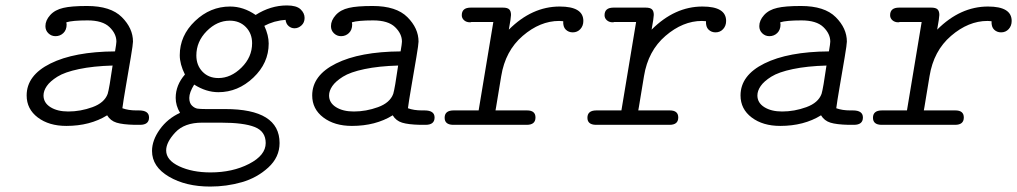

<svg xmlns="http://www.w3.org/2000/svg" viewBox="-20 -459 3740 706"><path d="M78 -108Q78 -182 165.5 -225.5Q253 -269 403 -270Q408 -299 408 -306Q408 -335 382.5 -359.5Q357 -384 302 -384Q246 -384 224 -377Q224 -375 224.5 -372.5Q225 -370 225 -369Q225 -349 213 -337.5Q201 -326 184 -326Q169 -326 158 -336.5Q147 -347 147 -363Q147 -384 164.5 -403.5Q182 -423 213 -430Q242 -437 300 -437Q387 -437 428 -396Q469 -355 469 -306Q469 -296 461 -248.5Q453 -201 443 -143Q433 -85 430 -61Q452 -53 481 -53H491Q528 -53 528 -27Q528 0 495 0H475Q431 -1 408.5 -8Q386 -15 374 -35Q311 4 224 4Q160 4 119 -27Q78 -58 78 -108ZM140 -108Q140 -81 165.5 -65Q191 -49 231 -49Q276 -49 320 -65Q364 -81 376 -114Q382 -134 394 -218Q323 -216 270.5 -205Q218 -194 191 -177Q164 -160 152 -142.5Q140 -125 140 -108Z M539 96Q539 57 567.5 17Q596 -23 642 -44Q626 -71 626 -99Q626 -146 660 -185Q641 -223 641 -256Q641 -328 697 -381.5Q753 -435 826 -435Q875 -435 920 -404Q975 -439 1035 -439Q1070 -439 1085 -425Q1100 -411 1100 -393Q1100 -376 1088.5 -365.5Q1077 -355 1063 -355Q1051 -355 1041.5 -363Q1032 -371 1030 -386L1012 -384L989 -379L969 -372L952 -364Q968 -329 968 -299Q968 -227 911.5 -173.5Q855 -120 783 -120Q738 -120 694 -148Q676 -119 676 -99Q676 -80 686 -70.5Q696 -61 706.5 -59.5Q717 -58 737 -58H808Q1008 -58 1008 67Q1008 119 966.5 157Q925 195 869 211Q813 227 753 227Q663 227 601 190.5Q539 154 539 96ZM591 94Q591 130 639 152.5Q687 175 754 175Q835 175 896 143.5Q957 112 957 67Q957 24 916.5 8Q876 -8 792 -8H723Q658 -8 624.5 28Q591 64 591 94ZM702 -255Q702 -219 724.5 -195.5Q747 -172 783 -172Q829 -172 868 -210.5Q907 -249 907 -300Q907 -336 884 -359.5Q861 -383 825 -383Q778 -383 740 -344.5Q702 -306 702 -255Z M1128 -108Q1128 -182 1215.5 -225.5Q1303 -269 1453 -270Q1458 -299 1458 -306Q1458 -335 1432.5 -359.5Q1407 -384 1352 -384Q1296 -384 1274 -377Q1274 -375 1274.5 -372.5Q1275 -370 1275 -369Q1275 -349 1263 -337.5Q1251 -326 1234 -326Q1219 -326 1208 -336.5Q1197 -347 1197 -363Q1197 -384 1214.5 -403.5Q1232 -423 1263 -430Q1292 -437 1350 -437Q1437 -437 1478 -396Q1519 -355 1519 -306Q1519 -296 1511 -248.5Q1503 -201 1493 -143Q1483 -85 1480 -61Q1502 -53 1531 -53H1541Q1578 -53 1578 -27Q1578 0 1545 0H1525Q1481 -1 1458.5 -8Q1436 -15 1424 -35Q1361 4 1274 4Q1210 4 1169 -27Q1128 -58 1128 -108ZM1190 -108Q1190 -81 1215.5 -65Q1241 -49 1281 -49Q1326 -49 1370 -65Q1414 -81 1426 -114Q1432 -134 1444 -218Q1373 -216 1320.5 -205Q1268 -194 1241 -177Q1214 -160 1202 -142.5Q1190 -125 1190 -108Z M1615 -26Q1615 -53 1648 -53H1740L1794 -378H1713Q1711 -377 1708 -377Q1695 -377 1686.5 -384.5Q1678 -392 1678 -403Q1678 -431 1711 -431H1829Q1846 -431 1852.5 -424.5Q1859 -418 1859 -404Q1859 -394 1851 -350Q1936 -435 2038 -435Q2125 -435 2125 -382Q2125 -364 2114 -352Q2103 -340 2086 -340Q2071 -340 2060.5 -350Q2050 -360 2051 -381Q2049 -381 2044 -381.5Q2039 -382 2036 -382Q1966 -382 1902 -327Q1838 -272 1823 -179Q1816 -135 1811 -106.5Q1806 -78 1804.5 -67Q1803 -56 1802 -53H1918Q1949 -53 1949 -27Q1949 0 1917 0H1645Q1615 -1 1615 -26Z M2140 -26Q2140 -53 2173 -53H2265L2319 -378H2238Q2236 -377 2233 -377Q2220 -377 2211.5 -384.5Q2203 -392 2203 -403Q2203 -431 2236 -431H2354Q2371 -431 2377.5 -424.5Q2384 -418 2384 -404Q2384 -394 2376 -350Q2461 -435 2563 -435Q2650 -435 2650 -382Q2650 -364 2639 -352Q2628 -340 2611 -340Q2596 -340 2585.5 -350Q2575 -360 2576 -381Q2574 -381 2569 -381.5Q2564 -382 2561 -382Q2491 -382 2427 -327Q2363 -272 2348 -179Q2341 -135 2336 -106.5Q2331 -78 2329.5 -67Q2328 -56 2327 -53H2443Q2474 -53 2474 -27Q2474 0 2442 0H2170Q2140 -1 2140 -26Z M2703 -108Q2703 -182 2790.5 -225.5Q2878 -269 3028 -270Q3033 -299 3033 -306Q3033 -335 3007.5 -359.5Q2982 -384 2927 -384Q2871 -384 2849 -377Q2849 -375 2849.5 -372.5Q2850 -370 2850 -369Q2850 -349 2838 -337.5Q2826 -326 2809 -326Q2794 -326 2783 -336.5Q2772 -347 2772 -363Q2772 -384 2789.5 -403.5Q2807 -423 2838 -430Q2867 -437 2925 -437Q3012 -437 3053 -396Q3094 -355 3094 -306Q3094 -296 3086 -248.5Q3078 -201 3068 -143Q3058 -85 3055 -61Q3077 -53 3106 -53H3116Q3153 -53 3153 -27Q3153 0 3120 0H3100Q3056 -1 3033.5 -8Q3011 -15 2999 -35Q2936 4 2849 4Q2785 4 2744 -27Q2703 -58 2703 -108ZM2765 -108Q2765 -81 2790.5 -65Q2816 -49 2856 -49Q2901 -49 2945 -65Q2989 -81 3001 -114Q3007 -134 3019 -218Q2948 -216 2895.5 -205Q2843 -194 2816 -177Q2789 -160 2777 -142.5Q2765 -125 2765 -108Z M3190 -26Q3190 -53 3223 -53H3315L3369 -378H3288Q3286 -377 3283 -377Q3270 -377 3261.5 -384.5Q3253 -392 3253 -403Q3253 -431 3286 -431H3404Q3421 -431 3427.5 -424.5Q3434 -418 3434 -404Q3434 -394 3426 -350Q3511 -435 3613 -435Q3700 -435 3700 -382Q3700 -364 3689 -352Q3678 -340 3661 -340Q3646 -340 3635.5 -350Q3625 -360 3626 -381Q3624 -381 3619 -381.5Q3614 -382 3611 -382Q3541 -382 3477 -327Q3413 -272 3398 -179Q3391 -135 3386 -106.5Q3381 -78 3379.5 -67Q3378 -56 3377 -53H3493Q3524 -53 3524 -27Q3524 0 3492 0H3220Q3190 -1 3190 -26Z"/></svg>

Font: CMU Typewriter Text
Style: LightOblique
Weight: 200
Italic angle: -9.46001°
Version: Version 0.7.0